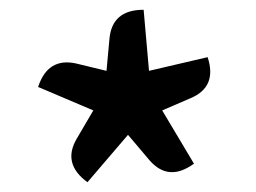

<svg xmlns="http://www.w3.org/2000/svg" viewBox="-20 -821 524 393"><path d="M159 -448Q107 -486 137 -537L171 -595L58 -643Q78 -704 136 -691L198 -676L204 -741Q209 -801 274 -801L285 -676L405 -704Q425 -643 370 -620L312 -595L377 -486Q325 -448 286 -493L242 -545Z"/></svg>

Font: Swei Half Moon CJK SC
Style: Medium
Weight: 500
Version: Version 2.071